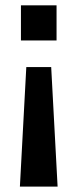

<svg xmlns="http://www.w3.org/2000/svg" viewBox="-20 -540 289 716"><path d="M190.9 -520V-389.2H58.1V-520ZM170.9 -290 194.8 155.8H54.2L78.1 -290Z"/></svg>

Font: D-DIN-PRO
Style: Bold
Weight: 700
Designer: Charles Nix
Foundry: Datto Inc.
Version: Version 1.000;hotconv 1.0.109;makeotfexe 2.5.65596